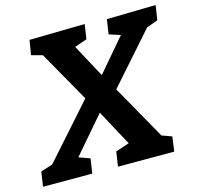

<svg xmlns="http://www.w3.org/2000/svg" viewBox="-123 -813 955 923"><g transform="rotate(-15 354.5 -352.0)"><path d="M-20 0 -9 -73 74 -100 28 -67 297 -370 294 -345 133 -629 159 -607 88 -626 100 -699 376 -704 365 -631 287 -604 295 -625 404 -423 377 -428 545 -625 549 -602 474 -626 485 -699 729 -704 718 -631 635 -601 678 -629 427 -345 430 -381 606 -69 569 -100 643 -73 633 0H353L364 -73L445 -100L443 -75L322 -299H358L160 -69L158 -101L236 -73L225 0Z"/></g></svg>

Font: Bitter Thin
Style: Bold Italic
Weight: 700
Italic angle: -9°
Version: Version 3.021